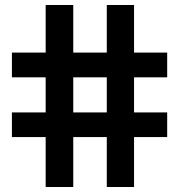

<svg xmlns="http://www.w3.org/2000/svg" viewBox="-20 -749 717 769"><path d="M162.9 -200H27.7V-298.7H162.9V-439.3H27.7V-538.4H162.9V-729H273.4V-538.4H407.7V-729H516.9V-538.4H649.6V-439.3H516.9V-298.7H649.6V-200H516.9V0H407.7V-200H273.4V0H162.9ZM407.7 -298.7V-439.3H273.4V-298.7Z"/></svg>

Font: Mona Sans VF XLt
Style: Regular
Weight: 200
Designer: Deni Anggara
Foundry: GitHub
Version: Version 2.000;Glyphs 3.2.3 (3260)